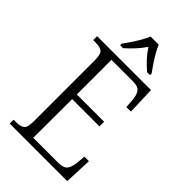

<svg xmlns="http://www.w3.org/2000/svg" viewBox="-276 -1020 1109 1109"><g transform="rotate(45 279.0 -465.5)"><path d="M39 0V-32H62Q96 -32 112 -45Q128 -58 128 -108V-603Q128 -655 112 -668.5Q96 -682 62 -682H39V-714H479L485 -544H448L444 -596Q441 -636 426.5 -656Q412 -676 370 -676H194V-393H417V-355H194L193 -38H396Q440 -38 455 -57.5Q470 -77 474 -115L479 -170H516L509 0ZM170 -784Q184 -803 201.5 -829Q219 -855 234.5 -882Q250 -909 259 -931H325Q334 -909 349.5 -882Q365 -855 382.5 -829Q400 -803 414 -784V-771H390Q360 -797 336 -823Q312 -849 292 -880Q271 -849 247 -823Q223 -797 194 -771H170Z"/></g></svg>

Font: Noto Serif Ethiopic SemiCondensed Light
Style: Regular
Weight: 300
Width: 4
Designer: Monotype Design Team
Foundry: Monotype Imaging Inc.
Version: Version 2.102; ttfautohint (v1.8.4.7-5d5b)